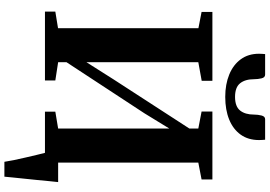

<svg xmlns="http://www.w3.org/2000/svg" viewBox="-192 -824 1197 852"><g transform="rotate(90 406.0 -398.5)"><path d="M698.5 180Q696 162.5 690.8 137Q685.5 111.5 679.2 84.8Q673 58 667.5 35Q662 12 658.5 -1L626 -58.5H788.5Q786.5 -42 784.2 -17.5Q782 7 779.2 35Q776.5 63 773.5 90.5Q770.5 118 768.2 141.5Q766 165 764.5 180ZM32 0V-46L105.5 -58V-681L33.5 -695V-743H339V-695.5L256.5 -680.5V-184L333.5 -305.5L551 -641V-680.5L475.5 -695V-743H777V-695L702 -680.5V-58.5L779 -46V0H476V-46L551 -58.5V-552L483 -441L256.5 -95.5V-58.5L337.5 -46V0ZM311.5 -977Q324.5 -977 328.2 -960.8Q332 -944.5 332 -928Q332 -888.5 350 -866Q368 -843.5 410.5 -843.5Q453 -843.5 471 -866Q489 -888.5 489 -928Q489 -944.5 493 -960.8Q497 -977 509.5 -977H600.5Q601 -970.5 601.5 -963.8Q602 -957 602 -950Q602 -902 578 -868.5Q554 -835 511 -817.5Q468 -800 410.5 -800Q354.5 -800 311.2 -817.8Q268 -835.5 243.5 -869Q219 -902.5 219 -950Q219 -957 219.5 -963.8Q220 -970.5 220.5 -977Z"/></g></svg>

Font: Merriweather 60pt
Style: Bold
Weight: 700
Version: Version 2.100